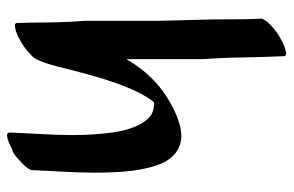

<svg xmlns="http://www.w3.org/2000/svg" viewBox="-160 -622 812 531"><g transform="rotate(90 245.5 -357.0)"><path d="M263 -377C265 -378 268 -378 270 -378C279 -377 288 -375 296 -371C312 -361 322 -345 329 -329C339 -307 344 -284 347 -261C352 -225 354 -189 354 -153C354 -122 353 -91 351 -60L347 21C347 27 350 29 355 29C366 29 386 19 393 15C404 15 425 -6 433 -14L442 -23C446 -28 449 -33 451 -39C453 -96 458 -154 458 -211C458 -246 457 -280 453 -315C449 -345 443 -376 430 -404C419 -425 402 -444 378 -450C371 -452 364 -453 357 -453C350 -453 343 -452 336 -451C304 -444 276 -430 249 -413C208 -387 174 -351 149 -309L144 -301V-513C140 -568 139 -624 138 -679L136 -735C136 -736 136 -738 135 -740C133 -742 131 -743 128 -743C126 -743 125 -743 123 -742C111 -740 99 -734 88 -728C74 -720 61 -711 50 -700L41 -691C37 -686 34 -681 32 -675C34 -642 34 -609 34 -576C34 -514 37 -452 38 -390V-187C42 -137 43 -87 43 -37C43 -25 44 -12 44 0C44 5 46 6 49 7H53C61 7 71 3 78 0C93 -7 106 -15 119 -25L130 -35C136 -40 141 -46 145 -53C156 -77 163 -103 169 -129C178 -163 186 -196 196 -229C204 -254 212 -279 222 -303C232 -327 243 -350 258 -371Z"/></g></svg>

Font: Petaluma Script
Style: Regular
Weight: 400
Designer: Daniel Spreadbury
Foundry: Steinberg Media Technologies GmbH
Version: Version 1.10